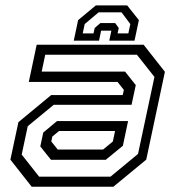

<svg xmlns="http://www.w3.org/2000/svg" viewBox="-20 -710 666 730"><path d="M100.5 0 19.5 -103 50 -245.5 174.5 -348.5H446.5L451 -368L427 -398.5H89.5L119.5 -540H526L607 -437L536 -103L411 0ZM173.8 -102.5 133.2 -153.2 144.5 -206.2 197 -249.8H467L447.2 -155.8L382.2 -102.5ZM128.8 -38.2H400L504.8 -124.8L567.2 -417.5L500.5 -502H152L138.5 -437.8H455.5L496.2 -386.5L480.2 -311.5H184.2L85.5 -230.2L62.5 -122.2ZM199.5 -141.5H372L409 -172L417.5 -212H204.5L179 -191L175 -172ZM463.5 -689.5 508 -633.5 491.5 -555.5H395.5L403.5 -593.5H364.5L356.5 -555.5H260.5L277 -633.5L344.5 -689.5ZM442.2 -663H354.8L302 -618.5L294.5 -583H335.5L340 -603.5L361.5 -622.2H418L431.5 -603.5L427 -583H468L475.5 -618.5Z"/></svg>

Font: Tourney Thin
Style: Italic
Weight: 100
Italic angle: -12°
Designer: Tyler Finck
Foundry: Etcetera Type Co
Version: Version 1.015